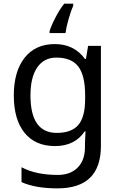

<svg xmlns="http://www.w3.org/2000/svg" viewBox="-20 -786 655 1046"><path d="M529.8 8.8Q529.8 240.2 293 240.2Q172.9 240.2 97.2 206.1V125Q175.3 167 294.9 167Q363.3 167 403.1 127Q442.9 86.9 442.9 16.1V-4.9L445.8 -70.8H441.9Q387.7 9.8 279.8 9.8Q171.9 9.8 113.5 -62.7Q55.2 -135.3 55.2 -265.9Q55.2 -396.5 114 -471.2Q172.9 -545.9 278.3 -545.9Q383.8 -545.9 442.9 -464.8H448.2L460 -536.1H529.8ZM146 -266.1Q146 -62 289.1 -62Q370.1 -62 407 -105.7Q443.8 -149.4 443.8 -246.1V-267.1Q443.8 -374.5 406.7 -423.3Q369.6 -472.2 287.1 -472.2Q219.7 -472.2 182.9 -418.7Q146 -365.2 146 -266.1ZM250 -606V-615.2Q257.3 -642.6 281.5 -689.5Q305.7 -736.3 330.1 -766.1H378.9V-753.9Q365.7 -725.1 353 -679.7Q340.3 -634.3 336.9 -606Z"/></svg>

Font: NotoSans
Style: Regular
Weight: 400
Designer: Monotype Design team
Foundry: Monotype Imaging Inc.
Version: Version 1.04